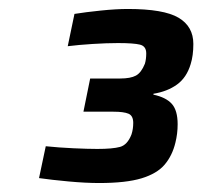

<svg xmlns="http://www.w3.org/2000/svg" viewBox="-20 -824 451 428"><path d="M201 -416Q171 -416 133 -419.5Q95 -423 67 -427L82 -498Q111 -495 143.5 -493.5Q176 -492 197 -492Q231 -492 247.5 -496.5Q264 -501 273 -524Q277 -536 277 -550Q277 -566 266.5 -570.5Q256 -575 233 -575H166L181 -649H248Q271 -649 283 -655.5Q295 -662 303 -682Q306 -692 306 -705Q306 -721 292 -724.5Q278 -728 243 -728Q218 -728 186.5 -726Q155 -724 131 -721L146 -793Q171 -797 205 -800.5Q239 -804 265 -804Q345 -804 378 -784.5Q411 -765 411 -726Q411 -700 405 -681Q396 -651 374.5 -635.5Q353 -620 322 -615V-613Q350 -607 363 -592.5Q376 -578 376 -547Q376 -526 371 -506Q364 -477 347 -457Q330 -437 295.5 -426.5Q261 -416 201 -416Z"/></svg>

Font: Saira
Style: Bold Italic
Weight: 700
Italic angle: -12°
Designer: Hector Gatti with collaboration of the Omnibus-Type team
Foundry: Omnibus-Type
Version: Version 1.100; ttfautohint (v1.8.3)